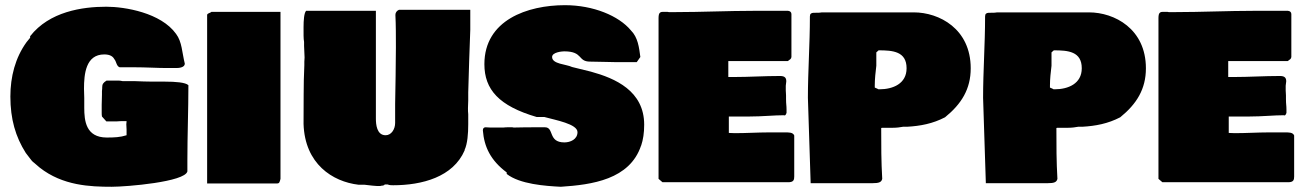

<svg xmlns="http://www.w3.org/2000/svg" viewBox="-20 -717 4959 731"><path d="M693.4 -64.5V-107.4C693.4 -201.2 697.3 -298.8 697.3 -392.6C686.5 -403.3 647.5 -406.2 609.4 -406.2H562.5C542 -406.2 514.6 -407.2 490.2 -408.2H446.3C441.4 -409.2 436.5 -410.2 431.6 -410.2H385.7C373 -402.3 369.1 -396.5 369.1 -384.8V-380.9C369.1 -376 368.2 -373 368.2 -370.1V-356.4C368.2 -341.8 367.2 -331.1 367.2 -318.4V-288.1C367.2 -283.2 367.2 -278.3 368.2 -273.4L384.8 -254.9H425.8C430.7 -254.9 436.5 -255.9 443.4 -255.9H461.9C461.9 -251 460.9 -247.1 460.9 -244.1C460.9 -236.3 461.9 -231.4 461.9 -223.6V-202.1C437.5 -194.3 415 -193.4 386.7 -193.4C306.6 -193.4 300.8 -257.8 300.8 -306.6V-343.8C300.8 -352.5 299.8 -366.2 299.8 -378.9C299.8 -435.5 306.6 -509.8 377 -509.8C400.4 -509.8 411.1 -501 416 -490.2V-491.2C423.2 -481.6 423.6 -464.9 435.5 -460.9H489.3C535.2 -460.9 581.1 -458 612.3 -458H652.3C661.1 -458 683.6 -460 683.6 -474.6C672.8 -518 673.2 -557.5 650.4 -587.9C592.7 -668.6 455.3 -691.4 384.8 -691.4C293 -691.4 168 -672.9 94.7 -579.1V-580.1V-573.2L81.1 -556.6C38.1 -497.1 19.5 -424.8 19.5 -349.6C19.5 -263.7 39.1 -196.3 78.1 -134.8L93.8 -114.3C98.6 -107.4 103.5 -101.6 110.4 -96.7L130.9 -79.1C218.8 -9.8 324.2 -5.9 405.3 -5.9C461.8 -5.9 684.4 -24.3 693.4 -64.5Z M768.6 -18.6H1036.1C1043 -18.6 1044.9 -23.4 1047.9 -36.1V-671.9H785.2C780.3 -667 769.5 -667 768.6 -660.2Z M1137.7 -557.6V-558.6V-542C1137.7 -527.3 1139.6 -512.7 1139.6 -498C1139.6 -493.2 1138.7 -487.3 1138.7 -482.4V-468.8C1134.8 -390.6 1136.7 -321.3 1135.7 -245.1C1140.6 -92.8 1246.1 -25.4 1344.7 -13.7H1367.2C1385.7 -11.7 1411.1 -7.8 1429.7 -8.8V-9.8C1434.6 -9.8 1444.3 -10.7 1444.3 -14.6H1456.1C1462.9 -11.7 1469.7 -11.7 1476.6 -11.7C1586.9 -11.7 1705.1 -43 1749 -144.5V-146.5C1759.8 -169.9 1762.7 -208 1762.7 -244.1V-282.2C1761.7 -289.1 1761.7 -296.9 1761.7 -305.7C1761.7 -314.5 1762.7 -324.2 1762.7 -335V-365.2C1764.6 -446.3 1767.6 -520.5 1770.5 -603.5V-679.7H1499C1490.2 -675.8 1485.4 -668.9 1485.4 -660.2C1487.3 -622.1 1487.3 -580.1 1487.3 -537.1C1487.3 -462.9 1485.4 -392.6 1484.4 -321.3V-249C1484.4 -224.6 1469.7 -202.1 1448.2 -202.1C1414.1 -202.1 1411.1 -244.1 1411.1 -265.6V-675.8H1145.5C1137.7 -668 1135.7 -639.6 1135.7 -613.3C1135.7 -588.2 1135.3 -569.4 1137.7 -557.6Z M2226.6 -482.4C2260.7 -482.4 2293 -480.5 2321.3 -480.5H2404.3L2418 -500C2413.1 -536.1 2409.2 -574.2 2381.8 -601.6C2336 -656.6 2239.2 -697.3 2130.9 -697.3C1988.4 -697.3 1824.2 -640.9 1824.2 -472.7C1824.2 -376 1879.9 -313.5 2023.4 -271.5H2052.7C2094.7 -259.8 2178.7 -245.1 2178.7 -213.9C2178.7 -186.5 2151.4 -174.8 2128.9 -174.8C2065.4 -174.8 2090.8 -232.4 2054.7 -232.4H2032.2C2001 -232.4 1963.9 -232.4 1935.5 -231.4C1932.6 -232.4 1930.7 -232.4 1928.7 -232.4H1916C1909.2 -232.4 1903.3 -232.4 1896.5 -231.4H1846.7C1840.8 -231.4 1835 -232.4 1829.1 -232.4C1822.3 -232.4 1818.4 -228.5 1818.4 -220.7C1823.2 -158.2 1847.7 -106.4 1909.2 -60.5V-54.7C1959 -15.6 2056.6 -8.8 2115.2 -5.9C2233.4 -13.7 2377.9 -33.2 2420.9 -163.1V-162.1C2428.7 -185.5 2432.6 -210.9 2432.6 -242.2C2432.6 -371.1 2322.3 -418.9 2229.5 -444.3L2158 -461.9C2136.5 -472.6 2082 -472.7 2082 -500C2082 -518.6 2121.1 -521.5 2127.9 -521.5C2201.4 -521.5 2178.2 -482.4 2226.6 -482.4Z M2487.3 -630.9V-36.1L2502 -23.4H2985.4C3001 -24.4 3003.9 -32.2 3003.9 -44.9V-201.2C2999 -213.9 2981.4 -212.9 2967.8 -212.9H2905.3C2866.2 -212.9 2821.3 -210 2778.3 -210C2770.5 -210 2762.7 -210.9 2754.9 -210.9V-273.4H2833C2882.8 -273.4 2926.8 -278.3 2965.8 -278.3V-277.3C2970.7 -277.3 2971.7 -280.3 2974.6 -287.1V-299.8C2974.6 -316.4 2972.7 -319.3 2972.7 -339.8V-353.5C2972.7 -361.3 2971.7 -367.2 2971.7 -372.1V-390.6C2971.7 -395.5 2973.6 -402.3 2973.6 -407.2C2973.6 -418.9 2969.7 -427.7 2950.2 -427.7C2888.7 -427.7 2832 -423.8 2774.4 -423.8H2752.9V-484.4H2979.5C2988.3 -491.2 2992.2 -492.2 2993.2 -500V-663.1C2993.2 -669.9 2989.3 -674.8 2980.5 -675.8H2850.6C2751 -675.8 2650.4 -670.9 2551.8 -670.9H2526.4C2523.4 -671.9 2520.5 -671.9 2515.6 -671.9H2503.9C2485.4 -671.9 2487.3 -658.2 2487.3 -630.9Z M3066.4 -19.4 3300.8 -19.5C3327.1 -19.5 3335.9 -23.4 3338.9 -36.1C3335 -101.6 3335 -164.1 3335 -229.5C3336.9 -230.5 3338.9 -230.5 3339.8 -230.5H3378.9C3393.6 -230.5 3408.2 -232.4 3418 -234.4H3433.6C3484.4 -237.3 3531.2 -246.1 3578.1 -270.5C3640.6 -321.3 3675.8 -377.9 3675.8 -457C3675.8 -607.4 3555.7 -669.9 3459 -669.9H3109.4C3085 -665 3063.5 -675.8 3063.5 -654.3C3063.5 -547.9 3055.9 -446.1 3055.9 -344.5ZM3310.5 -392.6C3310.5 -416 3313.5 -443.4 3316.4 -466.8V-517.6C3319.3 -520.5 3324.2 -524.4 3325.2 -525.4C3378.9 -525.4 3431.6 -521.5 3431.6 -457C3431.6 -398.4 3379.9 -377 3328.1 -377C3325.2 -377 3323.2 -377 3322.3 -377.9C3322.3 -377 3322.3 -376 3323.2 -376V-377C3323.2 -379.1 3311.8 -382.3 3310.5 -383.8Z M3733.4 -19.4 3967.8 -19.5C3994.1 -19.5 4002.9 -23.4 4005.9 -36.1C4002 -101.6 4002 -164.1 4002 -229.5C4003.9 -230.5 4005.9 -230.5 4006.8 -230.5H4045.9C4060.5 -230.5 4075.2 -232.4 4085 -234.4H4100.6C4151.4 -237.3 4198.2 -246.1 4245.1 -270.5C4307.6 -321.3 4342.8 -377.9 4342.8 -457C4342.8 -607.4 4222.7 -669.9 4126 -669.9H3776.4C3752 -665 3730.5 -675.8 3730.5 -654.3C3730.5 -547.9 3722.9 -446.1 3722.9 -344.5ZM3977.5 -392.6C3977.5 -416 3980.5 -443.4 3983.4 -466.8V-517.6C3986.3 -520.5 3991.2 -524.4 3992.2 -525.4C4045.9 -525.4 4098.6 -521.5 4098.6 -457C4098.6 -398.4 4046.9 -377 3995.1 -377C3992.2 -377 3990.2 -377 3989.3 -377.9C3989.3 -377 3989.3 -376 3990.2 -376V-377C3990.2 -379.1 3978.7 -382.3 3977.5 -383.8Z M4390.6 -630.9V-36.1L4405.3 -23.4H4888.7C4904.3 -24.4 4907.2 -32.2 4907.2 -44.9V-201.2C4902.3 -213.9 4884.8 -212.9 4871.1 -212.9H4808.6C4769.5 -212.9 4724.6 -210 4681.6 -210C4673.8 -210 4666 -210.9 4658.2 -210.9V-273.4H4736.3C4786.1 -273.4 4830.1 -278.3 4869.1 -278.3V-277.3C4874 -277.3 4875 -280.3 4877.9 -287.1V-299.8C4877.9 -316.4 4876 -319.3 4876 -339.8V-353.5C4876 -361.3 4875 -367.2 4875 -372.1V-390.6C4875 -395.5 4877 -402.3 4877 -407.2C4877 -418.9 4873 -427.7 4853.5 -427.7C4792 -427.7 4735.4 -423.8 4677.7 -423.8H4656.2V-484.4H4882.8C4891.6 -491.2 4895.5 -492.2 4896.5 -500V-663.1C4896.5 -669.9 4892.6 -674.8 4883.8 -675.8H4753.9C4654.3 -675.8 4553.7 -670.9 4455.1 -670.9H4429.7C4426.8 -671.9 4423.8 -671.9 4418.9 -671.9H4407.2C4388.7 -671.9 4390.6 -658.2 4390.6 -630.9Z"/></svg>

Font: Bowlby One SC
Style: Regular
Weight: 400
Width: 1
Version: Version 1.2